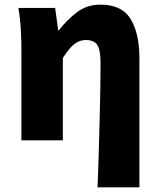

<svg xmlns="http://www.w3.org/2000/svg" viewBox="-20 -603 686 825"><path d="M399 202Q402 136 404 62.5Q406 -11 408 -83Q410 -155 411 -218.5Q412 -282 412 -330Q412 -389 398 -410Q384 -431 349 -431Q330 -431 313.5 -422.5Q297 -414 282 -397Q267 -380 250 -354V0H72V-392Q72 -426 69.5 -474Q67 -522 59 -569H217L230 -473H233Q269 -519 311.5 -551Q354 -583 412 -583Q504 -583 541.5 -521Q579 -459 579 -352V202Z"/></svg>

Font: Noto Sans SC Black
Style: Regular
Weight: 900
Designer: Ryoko NISHIZUKA  (kana, bopomofo & ideographs); Paul D. Hunt (Latin, Greek & Cyrillic); Sandoll Communications , Soo-you
Foundry: Adobe
Version: Version 2.004-H2;hotconv 1.0.118;makeotfexe 2.5.65603